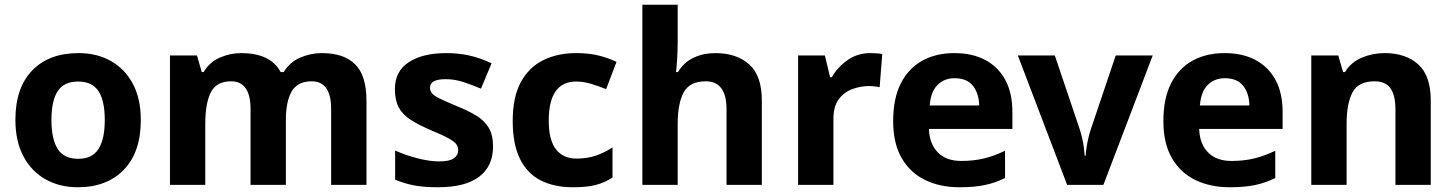

<svg xmlns="http://www.w3.org/2000/svg" viewBox="-20 -780 6131 810"><path d="M574 -273.7Q574 -138 502.5 -64Q431 10 308 10Q232.1 10 172.8 -23.1Q113.4 -56.2 79.2 -119.8Q45 -183.4 45 -274Q45 -410 116 -483Q187 -556 311 -556Q388.4 -556 447.2 -523Q506 -490 540 -427.3Q574 -364.5 574 -273.7ZM197 -274Q197 -193 223.5 -151.5Q250 -110 309.9 -110Q369 -110 395.5 -151.5Q422 -193 422 -274Q422 -355 395.5 -395.5Q369 -436 309.5 -436Q250 -436 223.5 -395.5Q197 -355 197 -274Z M1338 -556Q1431 -556 1478.5 -508.5Q1526 -461 1526 -356V0H1377V-319.4Q1377 -437 1294.8 -437Q1236 -437 1211 -395Q1186 -353 1186 -273.5V0H1037V-319.4Q1037 -437 955 -437Q893.3 -437 869.6 -390.7Q846 -344.4 846 -257.4V0H697V-546H811L831.2 -476H839Q864 -518 907.5 -537Q951 -556 997.7 -556Q1058 -556 1100 -536.5Q1142 -517 1164 -476H1177Q1202 -518 1246.5 -537Q1291 -556 1338 -556Z M2060 -162Q2060 -79 2001.5 -34.5Q1943 10 1827 10Q1770 10 1729 2.5Q1688 -5 1647 -22V-145Q1691 -125 1742 -112Q1793 -99 1832 -99Q1876 -99 1894.5 -112Q1913 -125 1913 -146Q1913 -160 1905.5 -171Q1898 -182 1873 -196Q1848 -210 1795 -232Q1744 -254 1711 -275.5Q1678 -297 1662 -327.5Q1646 -358 1646 -404Q1646 -480 1705 -518Q1764 -556 1862 -556Q1913 -556 1959 -546Q2005 -536 2054 -513L2009 -406Q1969 -423 1933 -434.5Q1897 -446 1860 -446Q1827 -446 1810.5 -437Q1794 -428 1794 -410Q1794 -397 1802.5 -386.5Q1811 -376 1835.5 -364Q1860 -352 1908 -332Q1955 -313 1989 -292.5Q2023 -272 2041.5 -241.5Q2060 -211 2060 -162Z M2398 10Q2317 10 2260 -19.5Q2203 -49 2173 -111Q2143 -173 2143 -270Q2143 -370 2177 -433Q2211 -496 2271.5 -526Q2332 -556 2411 -556Q2467 -556 2508.5 -545Q2550 -534 2581 -519L2537 -404Q2502 -418 2471.5 -427Q2441 -436 2411 -436Q2295 -436 2295 -271Q2295 -189 2325.5 -150Q2356 -111 2411 -111Q2458 -111 2494 -123.5Q2530 -136 2564 -158V-31Q2530 -9 2492.5 0.5Q2455 10 2398 10Z M2839 -605Q2839 -565 2836.5 -528Q2834 -491 2832 -476H2840Q2866 -518 2907 -537Q2948 -556 2998 -556Q3087 -556 3140.5 -508.5Q3194 -461 3194 -356V0H3045V-319Q3045 -437 2957 -437Q2890 -437 2864.5 -390.5Q2839 -344 2839 -257V0H2690V-760H2839Z M3652 -556Q3663 -556 3678 -555Q3693 -554 3702 -552L3691 -412Q3684 -414 3670.5 -415.5Q3657 -417 3647 -417Q3609 -417 3574 -403.5Q3539 -390 3517.5 -360Q3496 -330 3496 -278V0H3347V-546H3460L3482 -454H3489Q3513 -496 3555 -526Q3597 -556 3652 -556Z M4006 -556Q4082 -556 4136.5 -527Q4191 -498 4221 -443Q4251 -388 4251 -308V-236H3899Q3901 -173 3936.5 -137Q3972 -101 4035 -101Q4088 -101 4131 -111.5Q4174 -122 4220 -144V-29Q4180 -9 4135.5 0.5Q4091 10 4028 10Q3946 10 3883 -20.5Q3820 -51 3784 -113Q3748 -175 3748 -269Q3748 -365 3780.5 -428.5Q3813 -492 3871 -524Q3929 -556 4006 -556ZM4007 -450Q3964 -450 3935.5 -422Q3907 -394 3902 -335H4111Q4110 -385 4085 -417.5Q4060 -450 4007 -450Z M4482 0 4274 -546H4430L4535 -235Q4541 -217 4545.5 -197Q4550 -177 4552.5 -158Q4555 -139 4556 -123H4560Q4561 -140 4564 -159Q4567 -178 4571.5 -197.5Q4576 -217 4582 -235L4687 -546H4843L4635 0Z M5146 -556Q5222 -556 5276.5 -527Q5331 -498 5361 -443Q5391 -388 5391 -308V-236H5039Q5041 -173 5076.5 -137Q5112 -101 5175 -101Q5228 -101 5271 -111.5Q5314 -122 5360 -144V-29Q5320 -9 5275.5 0.5Q5231 10 5168 10Q5086 10 5023 -20.5Q4960 -51 4924 -113Q4888 -175 4888 -269Q4888 -365 4920.5 -428.5Q4953 -492 5011 -524Q5069 -556 5146 -556ZM5147 -450Q5104 -450 5075.5 -422Q5047 -394 5042 -335H5251Q5250 -385 5225 -417.5Q5200 -450 5147 -450Z M5822 -556Q5910 -556 5963 -508.5Q6016 -461 6016 -356V0H5867V-319Q5867 -378 5846 -407.5Q5825 -437 5779 -437Q5711 -437 5686 -390.5Q5661 -344 5661 -257V0H5512V-546H5626L5646 -476H5654Q5680 -518 5725.5 -537Q5771 -556 5822 -556Z"/></svg>

Font: Noto Sans Gunjala Gondi
Style: Regular
Weight: 400
Designer: Ek Type
Foundry: Ek Type
Version: Version 1.004